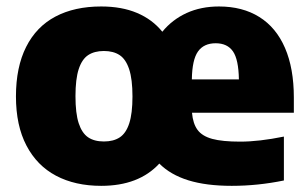

<svg xmlns="http://www.w3.org/2000/svg" viewBox="-20 -578 976 608"><path d="M910.5 -221H588Q591 -186.5 605.5 -166.8Q620 -147 652 -138.2Q684 -129.5 740.5 -129.5Q800.5 -129.5 879 -145.5V-6.5Q796.5 10.5 714 10.5Q633 10.5 576.5 -7Q520 -24.5 484.5 -60Q419.5 10.5 300.5 10.5Q218 10.5 157.5 -21.5Q97 -53.5 63.8 -117Q30.5 -180.5 30.5 -272.5Q30.5 -365.5 62.8 -429.5Q95 -493.5 155.5 -525.5Q216 -557.5 300.5 -557.5Q365.5 -557.5 414 -537Q462.5 -516.5 494 -477.5Q525.5 -516 571 -536.8Q616.5 -557.5 673.5 -557.5Q748 -557.5 801.2 -524.2Q854.5 -491 882.5 -426.2Q910.5 -361.5 910.5 -269ZM587.5 -326.5H736.5Q735.5 -389.5 717.8 -415.2Q700 -441 663 -441Q625.5 -441 607 -415Q588.5 -389 587.5 -326.5ZM399.5 -272.5Q399.5 -327 389 -358.8Q378.5 -390.5 358.8 -403.5Q339 -416.5 309 -416.5Q279 -416.5 259.2 -403.5Q239.5 -390.5 229.2 -359Q219 -327.5 219 -273.5Q219 -219 229.2 -187.8Q239.5 -156.5 259 -143.2Q278.5 -130 309 -130Q339.5 -130 359.2 -143Q379 -156 389.2 -187.2Q399.5 -218.5 399.5 -272.5Z"/></svg>

Font: Encode Sans ExtraBold
Style: Regular
Weight: 800
Designer: Multiple Designers
Foundry: Impallari Type
Version: Version 2.000